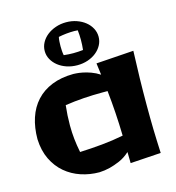

<svg xmlns="http://www.w3.org/2000/svg" viewBox="-112 -837 873 953"><g transform="rotate(-15 324.5 -361.0)"><path d="M442.9 16.1Q442.9 2 442.4 -12.5Q441.9 -26.9 441.9 -41Q416 -17.6 387.9 -5.6Q359.9 6.3 336.4 12.2Q309.1 19 282.2 20Q233.4 20 188.2 5.1Q143.1 -9.8 107.9 -39.6Q72.8 -69.3 51 -114Q29.3 -158.7 26.9 -217.8Q26.9 -277.3 43 -326.4Q59.1 -375.5 91.3 -410.6Q123.5 -445.8 171.4 -465.1Q219.2 -484.4 282.2 -484.9Q284.2 -484.9 297.1 -484.1Q310.1 -483.4 329.1 -479.7Q348.1 -476.1 370.6 -468Q393.1 -460 415 -445.8L407.2 -505.9L600.1 -519Q594.2 -378.9 594.2 -240.2Q594.2 -206.5 594.5 -176.5Q594.7 -146.5 595.5 -116.9Q596.2 -87.4 597.4 -57.4Q598.6 -27.3 600.1 5.9ZM214.8 -102.1Q272.9 -104.5 329.1 -109.9Q385.3 -115.2 439.9 -126Q438.5 -186.5 434.8 -243.2Q431.2 -299.8 424.8 -358.9H397Q349.6 -358.9 302 -355.7Q254.4 -352.5 206.1 -345.2Q200.2 -293.9 200.2 -242.2Q200.2 -222.7 201.2 -205.8Q202.1 -189 203.9 -172.4Q205.6 -155.8 208.3 -138.7Q210.9 -121.6 214.8 -102.1ZM359.9 -587.4Q361.3 -600.1 362.1 -613.3Q362.8 -626.5 362.8 -639.2Q362.8 -664.1 359.9 -688.5Q354.5 -688.5 350.6 -689Q346.7 -689.5 342.8 -689.5Q300.8 -689.5 260.7 -681.2Q258.3 -669.9 257.6 -658.2Q256.8 -646.5 256.8 -634.3Q256.8 -623 257.6 -611.3Q258.3 -599.6 260.7 -587.4Q273.4 -585.9 285.9 -585.2Q298.3 -584.5 309.6 -584.5Q334 -584.5 359.9 -587.4ZM451.7 -631.3Q451.7 -608.4 440.9 -588.4Q430.2 -568.4 411.6 -553.5Q393.1 -538.6 367.9 -530Q342.8 -521.5 314 -521.5Q285.2 -521.5 259.8 -530Q234.4 -538.6 215.6 -553.5Q196.8 -568.4 185.8 -588.4Q174.8 -608.4 174.8 -631.3Q174.8 -654.3 185.8 -674.6Q196.8 -694.8 215.6 -709.7Q234.4 -724.6 259.8 -733.4Q285.2 -742.2 314 -742.2Q342.8 -742.2 367.9 -733.4Q393.1 -724.6 411.6 -709.7Q430.2 -694.8 440.9 -674.6Q451.7 -654.3 451.7 -631.3Z"/></g></svg>

Font: Galindo
Style: Regular
Weight: 400
Version: Version 1.000